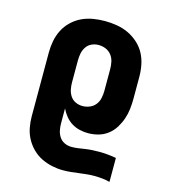

<svg xmlns="http://www.w3.org/2000/svg" viewBox="-111 -627 823 930"><g transform="rotate(15 300.0 -162.5)"><path d="M291 213Q263 213 235 207Q207 201 181.5 188.5Q156 176 135.5 155.5Q115 135 101.5 110Q88 85 82.5 56.5Q77 28 77 0V-320Q77 -350 82.5 -379Q88 -408 101.5 -434.5Q115 -461 137 -482Q159 -503 185.5 -515.5Q212 -528 241.5 -533Q271 -538 301 -538Q331 -538 361 -533Q391 -528 418 -515.5Q445 -503 468 -482.5Q491 -462 505 -436Q519 -410 525 -380Q531 -350 531 -320V-210Q531 -184 528 -158Q525 -132 516.5 -107.5Q508 -83 494 -60.5Q480 -38 459 -22Q438 -6 412.5 1Q387 8 361 8Q340 8 318.5 3Q297 -2 278.5 -13.5Q260 -25 246 -42.5Q232 -60 223 -79V-5Q223 13 226.5 30.5Q230 48 240 63Q250 78 266.5 85.5Q283 93 301 93Q318 93 335 90.5Q352 88 368.5 85.5Q385 83 402 82Q419 81 436 81Q458 81 480 83Q502 85 523 89V209Q504 204 484 202Q464 200 444 200Q425 200 406 202Q387 204 368 206.5Q349 209 329.5 211Q310 213 291 213ZM301 -112Q319 -112 336.5 -119Q354 -126 365.5 -140.5Q377 -155 381 -173.5Q385 -192 385 -210V-320Q385 -338 381 -356.5Q377 -375 365.5 -389.5Q354 -404 337 -411Q320 -418 301 -418Q283 -418 266.5 -410.5Q250 -403 240 -388Q230 -373 226.5 -355.5Q223 -338 223 -320V-210Q223 -192 226.5 -174.5Q230 -157 240 -142Q250 -127 266.5 -119.5Q283 -112 301 -112Z"/></g></svg>

Font: Iosevka Curly Heavy Extended
Style: Regular
Weight: 900
Width: 7
Monospace: yes
Designer: Belleve Invis
Foundry: Belleve Invis
Version: Version 11.1.0; ttfautohint (v1.8.3)